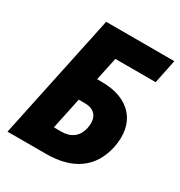

<svg xmlns="http://www.w3.org/2000/svg" viewBox="-169 -831 890 949"><g transform="rotate(30 276.0 -357.0)"><path d="M11 0H231C384 0 478 -68 506 -198C537 -348 454 -446 292 -446H265L293 -578H523L551 -714H162ZM199 -133 237 -313H272C330 -313 357 -277 345 -215C334 -161 297 -133 242 -133Z"/></g></svg>

Font: Noto Sans SemiCondensed ExtraBold
Style: Italic
Weight: 800
Width: 4
Italic angle: -12°
Designer: Monotype Design Team
Foundry: Monotype Imaging Inc.
Version: Version 2.013